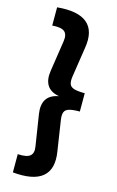

<svg xmlns="http://www.w3.org/2000/svg" viewBox="-137 -860 629 1028"><g transform="rotate(15 177.0 -345.5)"><path d="M46 112.5V11.5Q95.5 14.5 114.2 -1Q133 -16.5 127 -52.5L100 -225Q92 -275 110.8 -305.5Q129.5 -336 177 -345V-346Q131.5 -354 112.2 -384.5Q93 -415 101 -465.5L127 -637.5Q132.5 -675 113.8 -690.2Q95 -705.5 46 -701.5V-802.5Q161 -813.5 212 -770.2Q263 -727 246.5 -630L221.5 -466Q217.5 -438.5 223.2 -423.5Q229 -408.5 249 -402.5Q269 -396.5 308 -396.5V-295Q269 -295 249 -289Q229 -283 223.2 -267.8Q217.5 -252.5 221.5 -225.5L247 -58.5Q263 37.5 212.2 80.5Q161.5 123.5 46 112.5Z"/></g></svg>

Font: Geologica Thin Roman SemiBold
Style: Regular
Weight: 600
Version: Version 1.010;gftools[0.9.28]